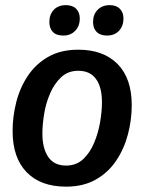

<svg xmlns="http://www.w3.org/2000/svg" viewBox="-20 -703 552 736"><path d="M233.3 12.5Q135.8 12.5 82.1 -42.9Q28.3 -98.3 28.3 -200.8Q28.3 -256.7 42.5 -312.1Q56.7 -367.5 87.1 -412.9Q117.5 -458.3 165.4 -485.4Q213.3 -512.5 280 -512.5Q376.7 -512.5 430.8 -457.5Q485 -402.5 485 -300Q485 -243.3 470.4 -187.9Q455.8 -132.5 425.4 -87.1Q395 -41.7 347.1 -14.6Q299.2 12.5 233.3 12.5ZM233.3 -68.3Q272.5 -68.3 298.8 -92.9Q325 -117.5 340.8 -155.4Q356.7 -193.3 363.8 -235Q370.8 -276.7 370.8 -310.8Q370.8 -369.2 347.9 -400.4Q325 -431.7 280 -431.7Q240.8 -431.7 214.6 -407.1Q188.3 -382.5 172.1 -345Q155.8 -307.5 149.2 -266.2Q142.5 -225 142.5 -190.8Q142.5 -134.2 165 -101.3Q187.5 -68.3 233.3 -68.3ZM222.5 -566.7Q195.8 -566.7 182.5 -580.8Q169.2 -595 169.2 -618.3Q169.2 -647.5 186.2 -665.4Q203.3 -683.3 232.5 -683.3Q258.3 -683.3 272.1 -669.2Q285.8 -655 285.8 -632.5Q285.8 -603.3 268.3 -585Q250.8 -566.7 222.5 -566.7ZM390 -566.7Q364.2 -566.7 350.4 -580.8Q336.7 -595 336.7 -618.3Q336.7 -647.5 354.2 -665.4Q371.7 -683.3 400.8 -683.3Q425.8 -683.3 439.6 -669.2Q453.3 -655 453.3 -632.5Q453.3 -603.3 436.2 -585Q419.2 -566.7 390 -566.7Z"/></svg>

Font: Familjen Grotesk Medium
Style: Italic
Weight: 500
Italic angle: -9.46201°
Designer: Anders Wikstroem, Jonas Baeckman, Matilda Gysing, Kristian Moeller
Foundry: Familjen STHLM AB
Version: Version 2.002; ttfautohint (v1.8.4.7-5d5b)